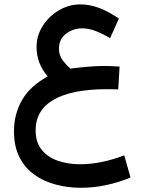

<svg xmlns="http://www.w3.org/2000/svg" viewBox="-20 -535 669 892"><path d="M535.6 -225.6 529.3 -119.6Q510.7 -120.6 499.3 -120.6Q487.8 -120.6 476.6 -120.6Q314.9 -120.6 230.2 -72.3Q145.5 -23.9 145.5 70.8Q145.5 127 174.3 161.6Q203.1 196.3 249.8 212.2Q296.4 228 350.1 228Q405.8 228 458.7 216.3Q511.7 204.6 557.1 186.5L586.4 289.6Q533.7 312 474.1 324.7Q414.6 337.4 356 337.4Q294.9 337.4 239 322.5Q183.1 307.6 139.4 276.4Q95.7 245.1 70.3 195.1Q44.9 145 44.9 74.7Q44.9 -3.9 81.8 -69.1Q118.7 -134.3 201.7 -180.2Q149.9 -239.7 149.9 -316.4Q149.9 -369.6 178.5 -414.6Q207 -459.5 253.7 -487.1Q300.3 -514.6 354 -514.6Q397.5 -514.6 441.9 -497.6Q486.3 -480.5 532.2 -448.7L491.7 -357.9Q456.5 -378.4 424.6 -390.9Q392.6 -403.3 360.8 -403.3Q319.3 -403.3 286.6 -378.2Q253.9 -353 253.9 -309.6Q253.9 -276.4 272 -253.7Q290 -231 306.6 -216.3Q354.5 -222.2 391.1 -225.3Q427.7 -228.5 465.3 -228.5Q483.9 -228.5 498.5 -227.8Q513.2 -227.1 535.6 -225.6Z"/></svg>

Font: Vazirmatn UI FD Medium
Style: Regular
Weight: 500
Designer: Saber Rastikerdar
Foundry: Saber Rastikerdar
Version: Version 33.003